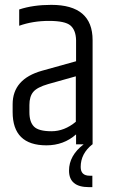

<svg xmlns="http://www.w3.org/2000/svg" viewBox="-20 -594 465 790"><path d="M191 -574Q361 -574 361 -429V0H360Q312 38 312 93Q312 129 349 129H360V176H346Q264 176 264 108Q264 46 324 0H293V-41Q242 4 171 4Q32 4 32 -133V-165Q32 -269 153 -303L293 -342V-429Q292 -470 270 -489Q248 -508 181.5 -508Q115 -508 59 -488V-555Q116 -574 191 -574ZM101 -162V-132Q101 -92 120 -73Q139 -54 192 -54Q245 -54 292 -93V-280L178 -248Q133 -235 117 -216Q101 -197 101 -162Z"/></svg>

Font: Khand
Style: Regular
Weight: 400
Designer: Devanagari: Sanchit Sawaria, Jyotish Sonowal; Latin: Satya Rajpurohit
Foundry: Indian Type Foundry
Version: Version 1.100;PS 1.0;hotconv 1.0.78;makeotf.lib2.5.61930; tt